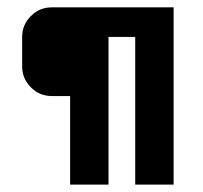

<svg xmlns="http://www.w3.org/2000/svg" viewBox="-20 -661 550 520"><path d="M450.2 -161.1H346.2V-561H273.9V-161.1H169.9V-400.9H120.1Q86.9 -400.9 63.5 -424.6Q40 -448.2 40 -481V-561Q40 -593.8 63.5 -617.4Q86.9 -641.1 120.1 -641.1H450.2Z"/></svg>

Font: Laconic
Style: Bold
Weight: 700
Designer: Robby Woodard
Version: Version 1.000